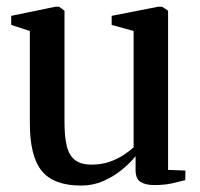

<svg xmlns="http://www.w3.org/2000/svg" viewBox="-20 -552 606 582"><path d="M447.5 9Q420.5 9 405.8 -0.8Q391 -10.5 391 -36V-78.5Q374.5 -58 349.5 -37.5Q324.5 -17 293.2 -3.2Q262 10.5 226 10.5Q142.5 10.5 106.5 -34Q70.5 -78.5 70.5 -178V-458L14 -476.5V-504L147.5 -531.5H159.5L175.5 -519.5V-182Q175.5 -139 182.2 -110.2Q189 -81.5 207 -67.2Q225 -53 258 -53Q286.5 -53 310.2 -61Q334 -69 352.8 -81Q371.5 -93 385 -105.5V-458L318.5 -476.5V-504L459 -531.5H471.5L489.5 -519.5V-37L542 -35L541.5 -6Q525 -1.5 501.5 3.8Q478 9 447.5 9Z"/></svg>

Font: Merriweather 96pt Medium
Style: Regular
Weight: 500
Version: Version 2.100